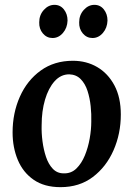

<svg xmlns="http://www.w3.org/2000/svg" viewBox="-20 -762 557 793"><path d="M281 -511Q337 -511 381.5 -485Q426 -459 452.5 -409.5Q479 -360 479 -289Q479 -210 449 -141.5Q419 -73 363.5 -31Q308 11 230 11Q163 11 119 -19.5Q75 -50 53.5 -101.5Q32 -153 32 -215Q32 -295 62 -362.5Q92 -430 148 -470.5Q204 -511 281 -511ZM266 -455Q231 -455 205.5 -426.5Q180 -398 166 -350.5Q152 -303 152 -245Q151 -213 155.5 -178.5Q160 -144 170 -114Q180 -84 198 -65Q216 -46 243 -46Q274 -45 295.5 -66Q317 -87 330.5 -120Q344 -153 350.5 -190Q357 -227 357 -260Q358 -290 354.5 -323.5Q351 -357 341.5 -386.5Q332 -416 313.5 -435Q295 -454 266 -455ZM362 -605Q338 -605 322 -624Q306 -643 307 -670Q307 -700 326 -721Q345 -742 370 -742Q394 -742 409 -723Q424 -704 424 -677Q423 -647 405 -626Q387 -605 362 -605ZM197 -605Q173 -605 157 -624Q141 -643 142 -670Q142 -700 161 -721Q180 -742 205 -742Q229 -742 244 -723Q259 -704 259 -677Q258 -647 240 -626Q222 -605 197 -605Z"/></svg>

Font: Lora SemiBold
Style: Italic
Weight: 600
Italic angle: -3°
Designer: Olga Karpushina, Alexei Vanyashin (Cyrillic)
Foundry: Cyreal
Version: Version 3.011; ttfautohint (v1.8.4.7-5d5b)